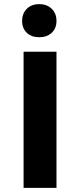

<svg xmlns="http://www.w3.org/2000/svg" viewBox="-20 -908 387 928"><path d="M94 0V-658H253V0ZM170 -728Q132 -728 109.5 -749.5Q87 -771 87 -807Q87 -843 109.5 -865.5Q132 -888 170 -888Q207 -888 230 -865.5Q253 -843 253 -807Q253 -771 230 -749.5Q207 -728 170 -728Z"/></svg>

Font: Ysabeau SC ExtraBold
Style: Regular
Weight: 800
Designer: Christian Thalmann (Catharsis Fonts)
Version: Version 2.001;gftools[0.9.30]; featfreeze: smcp